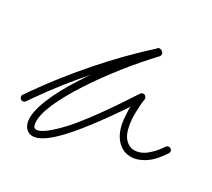

<svg xmlns="http://www.w3.org/2000/svg" viewBox="-81 -451 573 519"><g transform="rotate(20 205.5 -191.5)"><path d="M-7 -118C-11 -114 -11 -108 -7 -104C-3 -100 3 -100 7 -104L24 -121C62 -159 103 -196 147 -231C138 -222 130 -214 122 -205C68 -147 31 -91 31 -55C31 -45 34 -37 39 -31C44 -25 51 -21 62 -21C80 -21 108 -33 149 -66C182 -92 224 -131 278 -187C277 -185 277 -182 276 -180C274 -165 272 -150 272 -138C272 -114 278 -95 289 -81C300 -67 316 -59 335 -59C346 -59 359 -62 372 -68C385 -74 398 -84 412 -98L418 -104C422 -108 422 -114 418 -118C414 -122 408 -122 404 -118L398 -112C386 -100 374 -92 363 -86C353 -81 344 -79 335 -79C322 -79 312 -84 304 -94C296 -104 292 -119 292 -138C292 -149 293 -162 296 -176C299 -191 302 -205 307 -219V-220C307 -221 307 -222 307 -223C307 -224 307 -225 306 -225C306 -226 306 -226 306 -227C305 -228 305 -228 304 -229C303 -230 303 -230 303 -230C302 -231 302 -231 302 -231C301 -231 301 -231 301 -231L300 -232H299C298 -232 297 -232 296 -232C295 -232 295 -232 294 -231C293 -231 293 -231 292 -231C291 -230 291 -230 290 -229C225 -159 175 -111 137 -81C101 -54 77 -41 62 -41C59 -41 56 -42 54 -44C52 -46 51 -50 51 -55C51 -88 88 -139 136 -191C187 -246 251 -302 305 -342C305 -342 306 -342 306 -343L307 -344C307 -344 307 -345 308 -345V-346C308 -347 308 -347 308 -347C309 -347 309 -348 309 -349C309 -349 309 -349 309 -350C309 -350 309 -350 309 -351C309 -352 309 -352 309 -352C309 -353 308 -353 308 -353C308 -354 308 -354 308 -355H307V-356C307 -356 307 -357 306 -357L304 -359L303 -360C302 -361 302 -361 301 -361C301 -361 301 -361 300 -361C300 -362 299 -362 299 -362C298 -362 298 -362 297 -362C297 -362 297 -362 296 -362H295C294 -362 294 -362 294 -362C294 -361 293 -361 293 -361C292 -361 292 -361 292 -360C238 -326 188 -290 141 -252C94 -214 50 -175 10 -135Z"/></g></svg>

Font: Mistral SingleLine OTF-SVG Regular
Style: Regular
Weight: 300
Designer: François Chastanet, Élisa Garzelli, Anais Alves, Morgane Autin
Foundry: institut supérieur des arts et du design Toulouse / isdaT
Version: Version 1.000;hotconv 1.0.117;makeotfexe 2.5.65602 DEVELOPME